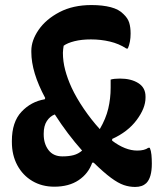

<svg xmlns="http://www.w3.org/2000/svg" viewBox="-20 -730 640 760"><path d="M195 9Q146 9 108 -13.5Q70 -36 48.5 -76Q27 -116 27 -168V-172Q27 -247 65 -287.5Q103 -328 157 -337L159 -342Q104 -444 104 -524V-529Q104 -570 133 -612Q162 -654 215.5 -682Q269 -710 342 -710Q386 -710 418.5 -701.5Q451 -693 469 -674Q486 -658 491.5 -640Q497 -622 497 -597Q497 -563 486 -538H480Q451 -557 415 -565.5Q379 -574 340 -574Q303 -574 275 -567Q247 -560 232 -549Q231 -543 230 -535Q229 -527 229 -521Q229 -487 238 -453Q247 -419 263 -384Q282 -343 312 -299Q342 -255 375 -219Q399 -260 408.5 -300Q418 -340 418 -383V-415Q425 -417 434 -418Q443 -419 455 -419Q499 -419 527.5 -401Q556 -383 556 -348V-343Q556 -302 521 -255Q486 -208 424 -180V-173Q476 -134 523 -134Q552 -134 567 -145H573Q578 -133 579.5 -117Q581 -101 581 -82Q581 -27 559 -5Q543 10 515 10Q492 10 470 2.5Q448 -5 419.5 -26Q391 -47 351 -86H345Q330 -43 291.5 -17Q253 9 195 9ZM153 -198Q153 -161 172 -136Q191 -111 227 -111Q253 -111 271.5 -116Q290 -121 305 -134Q247 -199 197 -277Q178 -270 165.5 -251Q153 -232 153 -201Z"/></svg>

Font: Recursive Sn Csl St
Style: Bold
Weight: 700
Version: Version 1.079;hotconv 1.0.112;makeotfexe 2.5.65598; ttfautoh